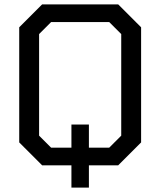

<svg xmlns="http://www.w3.org/2000/svg" viewBox="-20 -757 734 879"><path d="M307 102V0H173L68 -105V-632L173 -737H521L626 -632V-105L521 0H387V102ZM214 -81H307V-187H387V-81H480L535 -136V-601L480 -656H214L159 -601V-136Z"/></svg>

Font: Tomorrow
Style: Regular
Weight: 400
Designer: Tony de Marco, Monica Rizzolli
Foundry: Just in Type
Version: Version 2.002